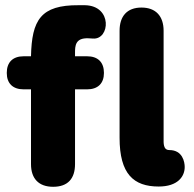

<svg xmlns="http://www.w3.org/2000/svg" viewBox="-20 -708 746 737"><path d="M184 9C240 9 268 -22 268 -78V-365H314C356 -365 379 -388 379 -428C379 -469 356 -492 314 -492H268V-505C268 -532 269 -563 319 -561L337 -560C402 -555 413 -686 306 -688H282C136 -689 102 -631 99 -492H71C29 -492 6 -469 6 -428C6 -388 29 -365 71 -365H99V-78C99 -22 129 9 184 9ZM689 -67C689 -86 681 -132 630 -132C606 -132 608 -159 608 -177V-590C608 -646 578 -679 523 -679C468 -679 439 -646 439 -590V-179C439 -40 493 8 589 8C663 8 689 -31 689 -67Z"/></svg>

Font: SN Pro Heavy
Style: Regular
Weight: 800
Designer: Tobias Whetton
Foundry: Supernotes
Version: Version 1.001;Glyphs 3.2 (3249)